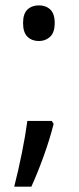

<svg xmlns="http://www.w3.org/2000/svg" viewBox="-20 -566 293 716"><path d="M66 -480Q66 -515 82.5 -530.5Q99 -546 125 -546Q151 -546 167.5 -530.5Q184 -515 184 -480Q184 -445 167 -429Q150 -413 125 -413Q99 -413 82.5 -429Q66 -445 66 -480ZM180 -104Q166 -48 143.5 14.5Q121 77 97 130H33Q48 72 61.5 5Q75 -62 82 -115H173Z"/></svg>

Font: Noto Sans Myanmar SemiCondensed
Style: Regular
Weight: 400
Width: 4
Designer: Monotype Design Team
Foundry: Monotype Imaging Inc.
Version: Version 2.107; ttfautohint (v1.8.4.7-5d5b)